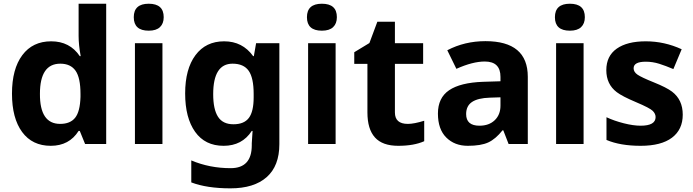

<svg xmlns="http://www.w3.org/2000/svg" viewBox="-20 -780 3756 1040"><path d="M306.6 -435.1Q196.3 -435.1 196.3 -272Q195.3 -108.9 305.7 -108.9Q360.4 -108.9 387 -142.1Q413.6 -175.3 416 -254.9V-271Q416 -358.9 389.2 -397Q362.3 -435.1 306.6 -435.1ZM412.1 -476.1H417Q405.8 -537.1 405.8 -585V-759.8H555.2V0H440.9L412.1 -70.8H405.8Q355 9.8 254.9 9.8Q154.8 9.8 99.9 -64.9Q44.9 -139.6 44.9 -272.9Q44.9 -406.2 100.8 -481.2Q156.7 -556.2 257.3 -556.2Q357.9 -556.2 412.1 -476.1Z M859.9 0H710.9V-545.9H859.9ZM785.6 -613.8Q704.6 -613.8 704.6 -686.8Q704.6 -759.8 785.6 -759.8Q866.7 -759.8 866.7 -687Q866.7 -652.3 846.4 -633.1Q826.2 -613.8 785.6 -613.8Z M1493.2 1Q1493.2 118.7 1424.6 179.4Q1356 240.2 1228.3 240.2Q1100.6 240.2 1016.1 208V88.9Q1115.2 130.9 1229.5 130.9Q1343.8 130.9 1343.8 6.8V-3.9L1348.1 -70.8H1343.8Q1291.5 9.8 1191.2 9.8Q1090.8 9.8 1036.9 -65.9Q982.9 -141.6 982.9 -273.9Q982.9 -406.2 1038.8 -481.2Q1094.7 -556.2 1194.1 -556.2Q1293.5 -556.2 1351.1 -476.1H1355L1367.2 -545.9H1493.2ZM1354 -252.9V-271Q1354 -358.4 1326.9 -396.7Q1299.8 -435.1 1239.7 -435.1Q1134.8 -435.1 1134.8 -270Q1134.8 -188 1160.9 -147.5Q1187 -106.9 1244.6 -106.9Q1302.2 -106.9 1328.1 -141.4Q1354 -175.8 1354 -252.9Z M1797.9 0H1648.9V-545.9H1797.9ZM1723.6 -613.8Q1642.6 -613.8 1642.6 -686.8Q1642.6 -759.8 1723.6 -759.8Q1804.7 -759.8 1804.7 -687Q1804.7 -652.3 1784.4 -633.1Q1764.2 -613.8 1723.6 -613.8Z M2119.1 -170.9Q2119.1 -108.9 2189 -108.9Q2223.1 -108.9 2277.8 -126V-15.1Q2222.2 9.8 2137 9.8Q2051.8 9.8 2011 -35.4Q1970.2 -80.6 1970.2 -170.9V-434.1H1898.9V-497.1L1981 -546.9L2023.9 -662.1H2119.1V-545.9H2272V-434.1H2119.1Z M2504.9 -162.1Q2504.9 -99.1 2577.1 -99.1Q2628.9 -99.1 2659.9 -128.9Q2690.9 -158.7 2690.9 -208V-252.9L2633.3 -251Q2568.4 -249 2536.6 -227.5Q2504.9 -206.1 2504.9 -162.1ZM2596.2 -336.9 2690.9 -339.8V-363.8Q2690.9 -446.8 2606 -446.8Q2540.5 -446.8 2452.1 -407.2L2402.8 -507.8Q2497.1 -557.1 2609.4 -557.1Q2838.9 -557.1 2838.9 -363.8V0H2734.9L2706.1 -74.2H2702.1Q2664.6 -26.9 2624.8 -8.5Q2585 9.8 2513.7 9.8Q2442.4 9.8 2397.2 -35.2Q2352.1 -80.1 2352.1 -165Q2352.1 -250 2412.8 -291.3Q2473.6 -332.5 2596.2 -336.9Z M3141.1 0H2992.2V-545.9H3141.1ZM3066.9 -613.8Q2985.8 -613.8 2985.8 -686.8Q2985.8 -759.8 3066.9 -759.8Q3147.9 -759.8 3147.9 -687Q3147.9 -652.3 3127.7 -633.1Q3107.4 -613.8 3066.9 -613.8Z M3265.1 -22V-145Q3306.6 -125.5 3358.6 -112.3Q3410.6 -99.1 3450.2 -99.1Q3531.2 -99.1 3531.2 -146Q3531.2 -163.6 3515.9 -179.2Q3500.5 -194.8 3425.3 -226.6Q3350.1 -258.3 3320.8 -280.8Q3264.2 -323.7 3264.2 -400.1Q3264.2 -476.6 3320.6 -516.4Q3377 -556.2 3478 -556.2Q3579.1 -556.2 3672.4 -513.2L3627.4 -405.8Q3586.4 -423.3 3550.8 -434.6Q3515.1 -445.8 3478 -445.8Q3412.1 -445.8 3412.1 -410.2Q3412.1 -390.1 3433.3 -375.5Q3454.6 -360.8 3522.5 -333.5Q3590.3 -306.2 3620.1 -283.7Q3678.2 -239.7 3678.2 -158.9Q3678.2 -78.1 3619.9 -34.2Q3561.5 9.8 3450.4 9.8Q3339.4 9.8 3265.1 -22Z"/></svg>

Font: NotoSans-Bold
Style: Bold
Weight: 700
Designer: Monotype Design team
Foundry: Monotype Imaging Inc.
Version: Version 1.04